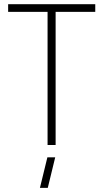

<svg xmlns="http://www.w3.org/2000/svg" viewBox="-20 -704 502 932"><path d="M173.8 208 210 59.6H248L211.9 208ZM19.5 -646.5V-683.6H442.4V-646.5H250V0H210.9V-646.5Z"/></svg>

Font: Post No Bills Colombo
Style: Light
Weight: 400
Designer: Kosala Senevirathne, Siva Puranthara, Lasantha Premarathna, Tharique Azeez
Foundry: Mooniak
Version: Version 1.220 ; ttfautohint (v1.5)